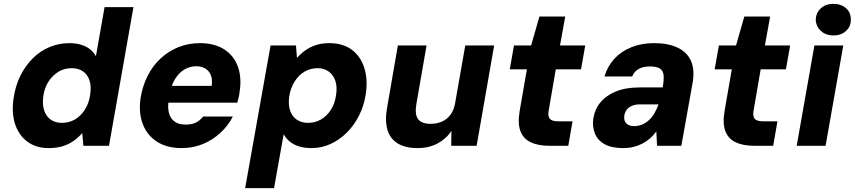

<svg xmlns="http://www.w3.org/2000/svg" viewBox="-20 -757 4438 997"><path d="M232 12Q167 12 122 -21.5Q77 -55 58 -114Q39 -173 51 -249Q60 -312 86 -364Q112 -416 150 -454Q188 -492 237 -512.5Q286 -533 341 -533Q390 -533 425 -515.5Q460 -498 478 -465L523 -720H673L546 0H413L407 -66Q389 -45 364.5 -27Q340 -9 308 1.5Q276 12 232 12ZM302 -119Q339 -119 369.5 -137Q400 -155 421 -188Q442 -221 448 -265Q455 -307 445 -338.5Q435 -370 411 -386.5Q387 -403 351 -403Q315 -403 284.5 -385Q254 -367 232.5 -334.5Q211 -302 205 -258Q199 -216 209 -184.5Q219 -153 243 -136Q267 -119 302 -119Z M923 12Q847 12 795.5 -21Q744 -54 721.5 -112.5Q699 -171 710 -248Q720 -310 746 -362Q772 -414 813 -452.5Q854 -491 906 -512Q958 -533 1018 -533Q1094 -533 1144.5 -500.5Q1195 -468 1215.5 -410.5Q1236 -353 1224 -279Q1223 -266 1219.5 -252Q1216 -238 1212 -224H811L827 -311H1079Q1084 -344 1075 -366.5Q1066 -389 1046.5 -401Q1027 -413 999 -413Q967 -413 939 -397Q911 -381 890.5 -349Q870 -317 861 -268L856 -238Q850 -200 857 -171.5Q864 -143 885.5 -126.5Q907 -110 943 -110Q978 -110 999 -121.5Q1020 -133 1035 -152H1189Q1166 -106 1126 -68.5Q1086 -31 1034.5 -9.5Q983 12 923 12Z M1253 220 1385 -521H1517L1522 -456Q1541 -478 1565.5 -495.5Q1590 -513 1621 -523Q1652 -533 1690 -533Q1761 -533 1807 -498.5Q1853 -464 1872 -403.5Q1891 -343 1879 -267Q1870 -207 1844 -156Q1818 -105 1780 -67.5Q1742 -30 1695.5 -9Q1649 12 1599 12Q1562 12 1533.5 3.5Q1505 -5 1485 -21.5Q1465 -38 1453 -60L1403 220ZM1580 -119Q1616 -119 1646.5 -136.5Q1677 -154 1698 -186.5Q1719 -219 1725 -263Q1732 -305 1721.5 -336.5Q1711 -368 1687 -385.5Q1663 -403 1629 -403Q1592 -403 1561.5 -385Q1531 -367 1510 -334Q1489 -301 1482 -257Q1476 -215 1486 -184Q1496 -153 1520.5 -136Q1545 -119 1580 -119Z M2148 12Q2085 12 2045.5 -12Q2006 -36 1992 -83Q1978 -130 1990 -198L2046 -521H2195L2142 -216Q2133 -163 2151 -138.5Q2169 -114 2216 -114Q2248 -114 2274.5 -125.5Q2301 -137 2319 -161Q2337 -185 2343 -220L2396 -521H2546L2455 0H2323L2324 -77Q2297 -36 2252 -12Q2207 12 2148 12Z M2831 0Q2775 0 2736.5 -18Q2698 -36 2682.5 -76Q2667 -116 2679 -184L2716 -397H2627L2649 -521H2738L2781 -671H2915L2888 -521H3019L2997 -397H2866L2829 -182Q2824 -152 2835.5 -139.5Q2847 -127 2879 -127H2953L2931 0Z M3216 12Q3155 12 3119 -8.5Q3083 -29 3069 -64.5Q3055 -100 3061 -142Q3068 -189 3097.5 -225Q3127 -261 3178 -282Q3229 -303 3302 -303H3421Q3428 -341 3426 -365Q3424 -389 3407.5 -400.5Q3391 -412 3354 -412Q3320 -412 3296.5 -399Q3273 -386 3263 -360H3119Q3134 -412 3169.5 -451Q3205 -490 3258 -511.5Q3311 -533 3376 -533Q3449 -533 3498 -510Q3547 -487 3567.5 -442Q3588 -397 3577 -330L3518 0H3392L3388 -74Q3373 -54 3355.5 -38.5Q3338 -23 3316 -11.5Q3294 0 3269 6Q3244 12 3216 12ZM3273 -102Q3294 -102 3313.5 -110Q3333 -118 3349.5 -133Q3366 -148 3378 -168.5Q3390 -189 3399 -213V-215H3304Q3280 -215 3262.5 -208Q3245 -201 3235 -188Q3225 -175 3222 -158Q3218 -130 3232.5 -116Q3247 -102 3273 -102Z M3895 0Q3839 0 3800.5 -18Q3762 -36 3746.5 -76Q3731 -116 3743 -184L3780 -397H3691L3713 -521H3802L3845 -671H3979L3952 -521H4083L4061 -397H3930L3893 -182Q3888 -152 3899.5 -139.5Q3911 -127 3943 -127H4017L3995 0Z M4117 0 4209 -521H4359L4267 0ZM4308 -573Q4268 -573 4242.5 -596.5Q4217 -620 4216 -655Q4217 -690 4242 -713.5Q4267 -737 4307 -737Q4348 -737 4373.5 -714Q4399 -691 4398 -655Q4399 -620 4373.5 -596.5Q4348 -573 4308 -573Z"/></svg>

Font: DM Sans 10pt Black
Style: Italic
Weight: 900
Italic angle: -10°
Version: Version 4.004;gftools[0.9.30]